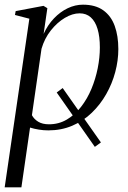

<svg xmlns="http://www.w3.org/2000/svg" viewBox="-21 -548 548 821"><path d="M410.5 61 384.5 80 221.5 -152.5 247 -171.5ZM-1 253 104.5 -468 43 -484 46 -500.5 165 -523 181.5 -513 165.5 -403Q183 -441.5 209.8 -469.5Q236.5 -497.5 268.5 -512.8Q300.5 -528 333.5 -528Q387 -528 420.5 -504Q454 -480 469.5 -437.2Q485 -394.5 485 -338Q485 -289.5 471.8 -239.8Q458.5 -190 433.2 -145.5Q408 -101 371.5 -65.8Q335 -30.5 288.2 -10.5Q241.5 9.5 185.5 9.5Q165 9.5 145 6.2Q125 3 107.5 -2.5L70.5 253ZM115.5 -55.5Q124.5 -38.5 142.5 -27.5Q160.5 -16.5 188.5 -16.5Q230.5 -16.5 264.8 -36.8Q299 -57 325.5 -91Q352 -125 369.8 -167.5Q387.5 -210 396.8 -256Q406 -302 406 -345Q406 -391.5 396.2 -424Q386.5 -456.5 367.2 -473.8Q348 -491 319.5 -491Q289 -491 256.2 -471.5Q223.5 -452 196.5 -418Q169.5 -384 156.5 -339.5Z"/></svg>

Font: Merriweather 120pt Light
Style: Italic
Weight: 300
Italic angle: -7.8°
Version: Version 2.101